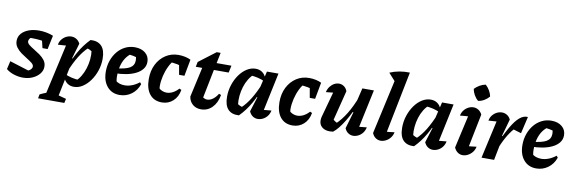

<svg xmlns="http://www.w3.org/2000/svg" viewBox="-61 -1292 6038 2017"><g transform="rotate(10 2957.5 -284.0)"><path d="M8 -51 28 -138 252 -68 215 -70Q230 -73 242.5 -81Q255 -89 263 -100Q271 -111 271 -123Q271 -143 249 -160.5Q227 -178 195 -197.5Q163 -217 131.5 -239.5Q100 -262 78 -292Q56 -322 56 -361Q56 -406 84.5 -439Q113 -472 162 -490Q211 -508 272 -508Q309 -508 347.5 -501Q386 -494 423 -479L380 -396Q341 -406 298.5 -411Q256 -416 212 -416Q194 -416 176 -415.5Q158 -415 140 -413L203 -422Q191 -414 183.5 -402Q176 -390 176 -377Q176 -358 197.5 -340.5Q219 -323 251 -304Q283 -285 315 -262.5Q347 -240 369 -211Q391 -182 391 -143Q391 -101 363 -66.5Q335 -32 289 -11.5Q243 9 187 9Q138 9 89 -7Q40 -23 8 -51ZM337 -332 302 -479H423L392 -332Z M731 11Q690 11 660.5 -10.5Q631 -32 618 -69V-106Q688 -72 783 -68L739 -54Q769 -79 792.5 -118Q816 -157 831 -204Q846 -251 851 -301.5Q856 -352 849 -401L863 -382Q845 -394 828 -402Q811 -410 790 -414L812 -417Q763 -372 719.5 -301.5Q676 -231 637 -133L614 -155Q656 -265 705 -351Q754 -437 820 -504Q897 -509 938 -466Q979 -423 979 -331Q979 -265 958.5 -204Q938 -143 903 -94.5Q868 -46 824 -17.5Q780 11 731 11ZM383 195 391 152Q430 133 457.5 123Q485 113 513 107L673 150L663 195ZM442 195 590 -466 608 -404Q576 -401 547 -399.5Q518 -398 490 -396Q496 -430 516 -454.5Q536 -479 562.5 -492Q589 -505 617 -505Q645 -505 670 -490Q695 -475 710 -445L662 -282L674 -276L577 195Z M1219 12Q1135 12 1085 -47.5Q1035 -107 1035 -206Q1035 -270 1054.5 -325Q1074 -380 1108.5 -421.5Q1143 -463 1190 -486.5Q1237 -510 1292 -510Q1362 -510 1405 -474.5Q1448 -439 1448 -380Q1448 -337 1422.5 -304Q1397 -271 1352.5 -249Q1308 -227 1250 -216Q1192 -205 1126 -205V-257Q1234 -267 1279.5 -294Q1325 -321 1325 -376Q1325 -408 1313 -435L1351 -399Q1322 -411 1291 -417.5Q1260 -424 1226 -424L1265 -433Q1231 -408 1207.5 -371.5Q1184 -335 1171.5 -286.5Q1159 -238 1159 -176Q1159 -154 1163 -130.5Q1167 -107 1175 -84L1153 -133Q1171 -115 1197 -106Q1223 -97 1254 -97Q1292 -97 1331.5 -112Q1371 -127 1409 -157L1424 -139Q1400 -69 1344.5 -28.5Q1289 12 1219 12Z M1670 12Q1586 12 1539.5 -46Q1493 -104 1493 -208Q1493 -296 1527.5 -364Q1562 -432 1622 -471Q1682 -510 1759 -510Q1795 -510 1829.5 -502.5Q1864 -495 1889 -482L1843 -385Q1766 -420 1663 -421L1729 -452Q1696 -420 1671.5 -370Q1647 -320 1633.5 -263.5Q1620 -207 1620 -155Q1620 -139 1623.5 -123Q1627 -107 1633 -94L1614 -135Q1631 -117 1654 -107.5Q1677 -98 1701 -98Q1734 -98 1766.5 -114.5Q1799 -131 1828 -163L1850 -153Q1838 -78 1788.5 -33Q1739 12 1670 12ZM1799 -305 1768 -482H1889L1856 -305Z M2088 12Q2034 12 1998 -19Q1962 -50 1955 -101L2031 -443H2155L2079 -63L2076 -126Q2103 -100 2134 -100Q2163 -100 2193 -121Q2223 -142 2247 -182L2270 -173Q2255 -87 2206 -37.5Q2157 12 2088 12ZM1957 -419 1968 -472 2147 -608H2189L2166 -495H2324L2308 -419Z M2492 5Q2416 10 2375.5 -32.5Q2335 -75 2335 -167Q2335 -233 2355 -294Q2375 -355 2409.5 -403.5Q2444 -452 2488.5 -480Q2533 -508 2582 -508Q2622 -508 2651.5 -487.5Q2681 -467 2695 -429L2694 -392Q2625 -426 2529 -431L2574 -445Q2544 -420 2520 -381Q2496 -342 2481.5 -295Q2467 -248 2462 -197.5Q2457 -147 2464 -97L2450 -116Q2467 -105 2485 -96.5Q2503 -88 2523 -85L2501 -82Q2550 -127 2593.5 -197.5Q2637 -268 2677 -366L2699 -344Q2657 -234 2607.5 -147.5Q2558 -61 2492 5ZM2726 -31 2702 -92Q2730 -95 2759.5 -98.5Q2789 -102 2820 -104Q2813 -69 2793.5 -44Q2774 -19 2747 -5.5Q2720 8 2692 8Q2662 8 2638 -8.5Q2614 -25 2600 -57L2650 -216L2636 -222L2702 -499H2825Z M3064 12Q2980 12 2933.5 -46Q2887 -104 2887 -208Q2887 -296 2921.5 -364Q2956 -432 3016 -471Q3076 -510 3153 -510Q3189 -510 3223.5 -502.5Q3258 -495 3283 -482L3237 -385Q3160 -420 3057 -421L3123 -452Q3090 -420 3065.5 -370Q3041 -320 3027.5 -263.5Q3014 -207 3014 -155Q3014 -139 3017.5 -123Q3021 -107 3027 -94L3008 -135Q3025 -117 3048 -107.5Q3071 -98 3095 -98Q3128 -98 3160.5 -114.5Q3193 -131 3222 -163L3244 -153Q3232 -78 3182.5 -33Q3133 12 3064 12ZM3193 -305 3162 -482H3283L3250 -305Z M3560 -441 3477 -112 3466 -136Q3481 -120 3498 -108.5Q3515 -97 3533 -92L3507 -86Q3564 -138 3613.5 -218.5Q3663 -299 3705 -410L3718 -359Q3693 -297 3665 -240Q3637 -183 3608 -135.5Q3579 -88 3550.5 -53Q3522 -18 3496 2Q3477 5 3460 5Q3408 5 3377 -21.5Q3346 -48 3346 -92Q3346 -112 3351 -131L3443 -466L3509 -410Q3464 -406 3425 -402Q3386 -398 3349 -394Q3357 -429 3376 -454Q3395 -479 3420 -492.5Q3445 -506 3472 -506Q3499 -506 3523 -490Q3547 -474 3560 -441ZM3619 -57 3671 -235 3658 -240 3720 -499H3843L3743 -31L3718 -92Q3750 -95 3778.5 -98Q3807 -101 3837 -104Q3830 -69 3810.5 -44Q3791 -19 3764 -5.5Q3737 8 3710 8Q3681 8 3656.5 -8.5Q3632 -25 3619 -57Z M4049 -623 3970 -711Q4019 -732 4072.5 -741.5Q4126 -751 4183 -749ZM4040 -33 4013 -92Q4046 -94 4075.5 -97Q4105 -100 4133 -104Q4126 -69 4106 -44Q4086 -19 4058.5 -5Q4031 9 4003 9Q3974 9 3949.5 -8Q3925 -25 3912 -57L4057 -711L4183 -749Z M4360 5Q4284 10 4243.5 -32.5Q4203 -75 4203 -167Q4203 -233 4223 -294Q4243 -355 4277.5 -403.5Q4312 -452 4356.5 -480Q4401 -508 4450 -508Q4490 -508 4519.5 -487.5Q4549 -467 4563 -429L4562 -392Q4493 -426 4397 -431L4442 -445Q4412 -420 4388 -381Q4364 -342 4349.5 -295Q4335 -248 4330 -197.5Q4325 -147 4332 -97L4318 -116Q4335 -105 4353 -96.5Q4371 -88 4391 -85L4369 -82Q4418 -127 4461.5 -197.5Q4505 -268 4545 -366L4567 -344Q4525 -234 4475.5 -147.5Q4426 -61 4360 5ZM4594 -31 4570 -92Q4598 -95 4627.5 -98.5Q4657 -102 4688 -104Q4681 -69 4661.5 -44Q4642 -19 4615 -5.5Q4588 8 4560 8Q4530 8 4506 -8.5Q4482 -25 4468 -57L4518 -216L4504 -222L4570 -499H4693Z M4915 -33 4888 -92Q4921 -94 4950.5 -97Q4980 -100 5008 -104Q5001 -69 4980.5 -44Q4960 -19 4933 -5Q4906 9 4878 9Q4849 9 4825 -8Q4801 -25 4787 -57L4879 -466L4897 -404Q4862 -403 4835 -401Q4808 -399 4779 -396Q4786 -430 4805.5 -454.5Q4825 -479 4851.5 -492.5Q4878 -506 4906 -506Q4934 -506 4958.5 -490.5Q4983 -475 4998 -445ZM4990 -763Q5015 -740 5033 -709.5Q5051 -679 5056 -647Q5035 -622 5004 -603.5Q4973 -585 4940 -581Q4915 -601 4897 -632.5Q4879 -664 4873 -697Q4895 -721 4926 -739Q4957 -757 4990 -763Z M5079 0 5183 -466 5201 -404Q5177 -402 5151.5 -400.5Q5126 -399 5083 -396Q5089 -430 5109 -454.5Q5129 -479 5155.5 -492Q5182 -505 5210 -505Q5238 -505 5263 -490Q5288 -475 5302 -445L5251 -263L5264 -259L5213 0ZM5217 -88 5203 -139Q5259 -273 5307 -356Q5355 -439 5398.5 -474.5Q5442 -510 5485 -505L5443 -325L5360 -350Q5322 -307 5286.5 -242.5Q5251 -178 5217 -88Z M5663 12Q5579 12 5529 -47.5Q5479 -107 5479 -206Q5479 -270 5498.5 -325Q5518 -380 5552.5 -421.5Q5587 -463 5634 -486.5Q5681 -510 5736 -510Q5806 -510 5849 -474.5Q5892 -439 5892 -380Q5892 -337 5866.5 -304Q5841 -271 5796.5 -249Q5752 -227 5694 -216Q5636 -205 5570 -205V-257Q5678 -267 5723.5 -294Q5769 -321 5769 -376Q5769 -408 5757 -435L5795 -399Q5766 -411 5735 -417.5Q5704 -424 5670 -424L5709 -433Q5675 -408 5651.5 -371.5Q5628 -335 5615.5 -286.5Q5603 -238 5603 -176Q5603 -154 5607 -130.5Q5611 -107 5619 -84L5597 -133Q5615 -115 5641 -106Q5667 -97 5698 -97Q5736 -97 5775.5 -112Q5815 -127 5853 -157L5868 -139Q5844 -69 5788.5 -28.5Q5733 12 5663 12Z"/></g></svg>

Font: Piazzolla Thin ExtraBold
Style: Italic
Weight: 800
Italic angle: -11.3°
Version: Version 2.005